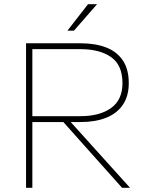

<svg xmlns="http://www.w3.org/2000/svg" viewBox="-20 -894 700 914"><path d="M104 -688H134V0H104ZM128 -313V-341H363Q455 -341 509 -380Q563 -419 563 -498Q563 -584 509 -622Q455 -660 363 -660H124V-688H363Q434 -688 485.5 -668Q537 -648 565 -606Q593 -564 593 -498Q593 -437 565 -395.5Q537 -354 485.5 -333.5Q434 -313 363 -313ZM278 -317H313L599 0H561ZM399 -874H442L332 -748Q332 -748 329 -748Q326 -748 321 -748Q316 -748 311.5 -748Q307 -748 304 -748Q301 -748 301 -748Z"/></svg>

Font: Roundo Variable
Style: Regular
Weight: 200
Designer: Shiva Nallaperumal
Foundry: Indian Type Foundry
Version: Version 2.000